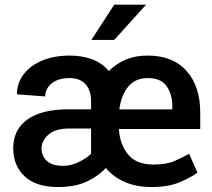

<svg xmlns="http://www.w3.org/2000/svg" viewBox="-20 -770 885 801"><path d="M612.3 10.3Q548.8 10.3 500.7 -10.7Q452.6 -31.7 421.4 -69.3Q395.5 -39.1 345.9 -14.4Q296.4 10.3 221.2 10.3Q131.3 10.3 83.3 -33.9Q35.2 -78.1 35.2 -151.9Q35.2 -229 94.2 -271.5Q153.3 -314 267.1 -314H359.9V-348.1Q359.9 -393.1 336.7 -418.7Q313.5 -444.3 270 -444.3Q222.7 -444.3 195.6 -421.9Q168.5 -399.4 168.5 -367.7L50.8 -376.5Q50.8 -423.3 78.4 -459.7Q106 -496.1 155.5 -517.1Q205.1 -538.1 271 -538.1Q324.2 -538.1 366 -522Q407.7 -505.9 434.1 -473.6Q464.4 -504.4 505.4 -521.5Q546.4 -538.6 596.7 -538.1Q701.2 -538.1 758.3 -473.9Q815.4 -409.7 815.4 -300.3V-231.9H476.1Q479.5 -168.9 513.9 -126.2Q548.3 -83.5 620.6 -83.5Q674.3 -83.5 708.3 -98.4Q742.2 -113.3 769 -128.4L803.7 -49.8Q782.7 -33.2 733.9 -11.5Q685.1 10.3 612.3 10.3ZM596.7 -444.3Q543.5 -444.3 514.2 -407.5Q484.9 -370.6 478 -313.5H698.7V-327.6Q698.7 -377 675 -410.6Q651.4 -444.3 596.7 -444.3ZM243.7 -78.1Q274.9 -78.1 307.1 -93.3Q339.4 -108.4 359.9 -128.4V-233.9H268.1Q211.4 -233.9 182.4 -208.5Q153.3 -183.1 153.3 -149.9Q153.3 -119.1 175.5 -98.6Q197.8 -78.1 243.7 -78.1ZM361.3 -603.5 456.5 -750.5H589.4L456.5 -603.5Z"/></svg>

Font: Vazirmatn UI Medium
Style: Regular
Weight: 500
Designer: Saber Rastikerdar
Foundry: Saber Rastikerdar
Version: Version 33.003